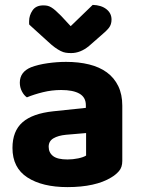

<svg xmlns="http://www.w3.org/2000/svg" viewBox="-20 -749 575 785"><path d="M256 -97Q278 -97 299.5 -101.5Q321 -106 332 -113V-205L250 -198Q218 -195 198.5 -183.5Q179 -172 179 -149Q179 -125 197 -111Q215 -97 256 -97ZM250 -496Q302 -496 344.5 -485.5Q387 -475 417 -453Q447 -431 463.5 -397Q480 -363 480 -317V-91Q480 -65 466.5 -49.5Q453 -34 434 -23Q403 -4 358 6Q313 16 256 16Q153 16 92 -23.5Q31 -63 31 -144Q31 -213 72 -249Q113 -285 198 -294L331 -308V-319Q331 -351 305 -366Q279 -381 230 -381Q192 -381 155.5 -372Q119 -363 90 -351Q78 -359 69.5 -375.5Q61 -392 61 -411Q61 -455 107 -474Q136 -485 174.5 -490.5Q213 -496 250 -496ZM269 -642 359 -729Q394 -728 415 -711.5Q436 -695 436 -669Q436 -649 425.5 -635.5Q415 -622 392 -603L344 -561Q309 -532 271 -532Q259 -532 249 -533.5Q239 -535 228 -540.5Q217 -546 204.5 -555Q192 -564 176 -579L100 -648Q99 -650 99 -654Q99 -658 99 -662Q99 -686 113 -706.5Q127 -727 157 -727Q166 -727 173.5 -725.5Q181 -724 189.5 -719Q198 -714 207.5 -705.5Q217 -697 230 -684Z"/></svg>

Font: Baloo Bhai 2
Style: Bold
Weight: 700
Designer: Supriya Tembe, Noopur Datye and Ek Type
Foundry: Ek Type
Version: Version 1.640;PS 1.000;hotconv 16.6.51;makeotf.lib2.5.65220;